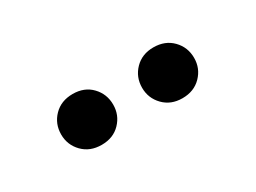

<svg xmlns="http://www.w3.org/2000/svg" viewBox="-25 -858 551 414"><g transform="rotate(-30 250.0 -651.0)"><path d="M149.5 -587.5Q120.5 -587.5 102.5 -606Q84.5 -624.5 84.5 -650.5Q84.5 -677 102.5 -695.5Q120.5 -714 149.5 -714Q178.5 -714 196.2 -695.5Q214 -677 214 -650.5Q214 -624.5 196.2 -606Q178.5 -587.5 149.5 -587.5ZM350.5 -587.5Q322 -587.5 304 -606Q286 -624.5 286 -650.5Q286 -677 304 -695.5Q322 -714 350.5 -714Q379.5 -714 397.5 -695.5Q415.5 -677 415.5 -650.5Q415.5 -624.5 397.5 -606Q379.5 -587.5 350.5 -587.5Z"/></g></svg>

Font: Newsreader 72pt
Style: Bold
Weight: 700
Designer: Hugues Gentile
Foundry: Production Type
Version: Version 1.003; ttfautohint (v1.8.3)